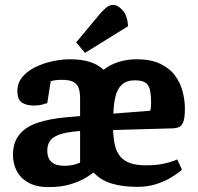

<svg xmlns="http://www.w3.org/2000/svg" viewBox="-20 -751 807 784"><path d="M178 13Q127 13 94.5 -6Q62 -25 47.5 -54.5Q33 -84 33 -118Q33 -170 59.5 -202Q86 -234 134.5 -250Q183 -266 249 -272L307 -277V-350Q307 -374 301.5 -390.5Q296 -407 280.5 -416Q265 -425 233 -425Q213 -425 202.5 -423Q192 -421 187 -419L173 -330Q169 -329 154 -324.5Q139 -320 120 -320Q87 -320 69 -332.5Q51 -345 51 -379Q51 -413 72 -437.5Q93 -462 126.5 -478Q160 -494 197 -501.5Q234 -509 265 -509Q314 -509 347.5 -498Q381 -487 403 -466Q429 -487 464 -498Q499 -509 537 -509Q596 -509 634.5 -490.5Q673 -472 695 -442Q717 -412 726 -376.5Q735 -341 735 -308Q735 -274 729.5 -256.5Q724 -239 713.5 -233.5Q703 -228 687 -227L442 -220Q443 -184 449.5 -157Q456 -130 471 -112Q486 -94 511.5 -85Q537 -76 575 -76Q617 -76 645.5 -82Q674 -88 689 -94Q704 -100 704 -100L723 -58Q723 -58 710 -47.5Q697 -37 673 -23Q649 -9 615.5 1.5Q582 12 541 12Q481 12 436 -1.5Q391 -15 362 -47Q353 -39 330 -25Q307 -11 269 1Q231 13 178 13ZM243 -74Q262 -74 278 -77.5Q294 -81 307 -87V-216Q250 -212 221 -201Q192 -190 182.5 -173.5Q173 -157 173 -136Q173 -74 243 -74ZM443 -287 594 -299Q597 -317 597 -329Q597 -362 592.5 -383Q588 -404 574 -413.5Q560 -423 531 -423Q497 -423 478 -405.5Q459 -388 451.5 -357Q444 -326 443 -287ZM327 -535 291 -578 387 -693Q399 -707 412 -718.5Q425 -730 441 -731Q459 -732 479.5 -710.5Q500 -689 503 -644Z"/></svg>

Font: Faustina Light
Style: Bold
Weight: 700
Version: Version 1.200